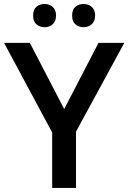

<svg xmlns="http://www.w3.org/2000/svg" viewBox="-20 -925 632 945"><path d="M0 0ZM295.9 -388.2 464.8 -713.9H591.8L354 -276.9V0H236.8V-272.9L0 -713.9H127ZM143.1 -848.1Q143.1 -878.4 159.4 -891.8Q175.8 -905.3 199.2 -905.3Q225.1 -905.3 240.5 -890.1Q255.9 -875 255.9 -848.1Q255.9 -822.3 240.2 -806.6Q224.6 -791 199.2 -791Q175.8 -791 159.4 -805.2Q143.1 -819.3 143.1 -848.1ZM335 -848.1Q335 -878.4 351.3 -891.8Q367.7 -905.3 391.1 -905.3Q417 -905.3 432.6 -890.1Q448.2 -875 448.2 -848.1Q448.2 -821.8 432.1 -806.4Q416 -791 391.1 -791Q367.7 -791 351.3 -805.2Q335 -819.3 335 -848.1Z"/></svg>

Font: Open Sans Semibold
Style: Regular
Weight: 600
Foundry: Ascender Corporation
Version: Version 1.10